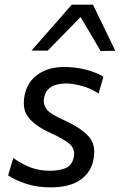

<svg xmlns="http://www.w3.org/2000/svg" viewBox="-20 -796 516 827"><path d="M197 11Q140 11 93.2 -4.2Q46.5 -19.5 15 -40.5L37 -115.5Q69.5 -92 108.2 -76.2Q147 -60.5 195.5 -60.5Q231.5 -60.5 260.2 -71Q289 -81.5 297.5 -117Q299.5 -126 299.5 -134Q299.5 -157 282.5 -173.5Q259 -195.5 194 -225Q130 -254.5 102 -291Q82.5 -316 82.5 -352.5Q82.5 -369 86.5 -388Q99 -445.5 144.5 -476.5Q190 -507.5 256 -507.5Q305.5 -507.5 349.8 -496Q394 -484.5 425.5 -465.5L404.5 -393Q374 -414.5 333.8 -425.5Q293.5 -436.5 263 -436.5Q246.5 -436.5 227 -432.2Q207.5 -428 191.8 -415.2Q176 -402.5 170.5 -377Q168.5 -368.5 168.5 -361Q168.5 -342 180 -326.5Q195.5 -305 255.5 -278.5Q324 -248 360 -210.5Q386 -183 386 -141Q386 -124.5 382 -106Q371 -52 325 -20.5Q279 11 197 11ZM413.5 -576Q392.5 -612.5 370.5 -649.5Q348.5 -686 327 -722.5Q291 -685.5 256 -650Q220.5 -614 185.5 -578H115.5Q160 -628.5 203 -677.5Q245.5 -726.5 289 -776H380.5Q404.5 -726.5 428.5 -676.8Q452.5 -627 476.5 -577.5Z"/></svg>

Font: Heraclito
Style: Italic
Weight: 400
Italic angle: -12°
Designer: Kostas Bartsokas (font) & Cristiano Sobral (main changes)
Foundry: Kostas Bartsokas (font) & Cristiano Sobral (main changes)
Version: Version 1.00;July 8, 2020;FontCreator 13.0.0.2655 64-bit